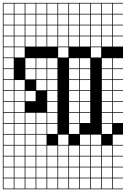

<svg xmlns="http://www.w3.org/2000/svg" viewBox="-20 -1025 886 1352"><path d="M0 307.7V-1004.8H846.2V-1000H774V-927.9H846.2V-923.1H774V-851H846.2V-846.2H774V-774H846.2V-769.2H774V-697.1H846.2V-615.4H774V-543.3H846.2V-538.5H774V-466.3H846.2V-461.5H774V-389.4H846.2V-384.6H774V-312.5H846.2V-307.7H774V-235.6H846.2V-230.8H774V-158.7H846.2V-76.9H774V-4.8H846.2V0H774V72.1H846.2V76.9H774V149H846.2V153.8H774V226H846.2V230.8H774V302.9H846.2V307.7ZM697.1 -927.9H769.2V-1000H697.1ZM158.7 -927.9H230.8V-1000H158.7ZM312.5 -927.9H384.6V-1000H312.5ZM81.7 -927.9H153.8V-1000H81.7ZM389.4 -927.9H461.5V-1000H389.4ZM620.2 -927.9H692.3V-1000H620.2ZM235.6 -927.9H307.7V-1000H235.6ZM466.3 -927.9H538.5V-1000H466.3ZM4.8 -927.9H76.9V-1000H4.8ZM543.3 -927.9H615.4V-1000H543.3ZM466.3 -851H538.5V-923.1H466.3ZM543.3 -851H615.4V-923.1H543.3ZM158.7 -851H230.8V-923.1H158.7ZM697.1 -851H769.2V-923.1H697.1ZM312.5 -851H384.6V-923.1H312.5ZM389.4 -851H461.5V-923.1H389.4ZM4.8 -851H76.9V-923.1H4.8ZM81.7 -851H153.8V-923.1H81.7ZM620.2 -851H692.3V-923.1H620.2ZM235.6 -851H307.7V-923.1H235.6ZM158.7 -774H230.8V-846.2H158.7ZM620.2 -774H692.3V-846.2H620.2ZM466.3 -774H538.5V-846.2H466.3ZM543.3 -774H615.4V-846.2H543.3ZM81.7 -774H153.8V-846.2H81.7ZM4.8 -774H76.9V-846.2H4.8ZM389.4 -774H461.5V-846.2H389.4ZM697.1 -774H769.2V-846.2H697.1ZM312.5 -774H384.6V-846.2H312.5ZM235.6 -774H307.7V-846.2H235.6ZM466.3 -697.1H538.5V-769.2H466.3ZM235.6 -697.1H307.7V-769.2H235.6ZM543.3 -697.1H615.4V-769.2H543.3ZM81.7 -697.1H153.8V-769.2H81.7ZM620.2 -697.1H692.3V-769.2H620.2ZM697.1 -697.1H769.2V-769.2H697.1ZM389.4 -697.1H461.5V-769.2H389.4ZM4.8 -697.1H76.9V-769.2H4.8ZM312.5 -697.1H384.6V-769.2H312.5ZM158.7 -697.1H230.8V-769.2H158.7ZM620.2 -620.2H692.3V-692.3H620.2ZM389.4 -620.2H461.5V-692.3H389.4ZM4.8 -620.2H76.9V-692.3H4.8ZM81.7 -620.2H153.8V-692.3H81.7ZM158.7 -543.3H230.8V-615.4H158.7ZM312.5 -543.3H384.6V-615.4H312.5ZM466.3 -543.3H538.5V-615.4H466.3ZM543.3 -543.3H615.4V-615.4H543.3ZM4.8 -543.3H76.9V-615.4H4.8ZM697.1 -543.3H769.2V-615.4H697.1ZM235.6 -543.3H307.7V-615.4H235.6ZM312.5 -466.3H384.6V-538.5H312.5ZM235.6 -466.3H307.7V-538.5H235.6ZM697.1 -466.3H769.2V-538.5H697.1ZM4.8 -466.3H76.9V-538.5H4.8ZM543.3 -466.3H615.4V-538.5H543.3ZM158.7 -466.3H230.8V-538.5H158.7ZM466.3 -466.3H538.5V-538.5H466.3ZM235.6 -389.4H307.7V-461.5H235.6ZM697.1 -389.4H769.2V-461.5H697.1ZM4.8 -389.4H76.9V-461.5H4.8ZM543.3 -389.4H615.4V-461.5H543.3ZM312.5 -389.4H384.6V-461.5H312.5ZM466.3 -389.4H538.5V-461.5H466.3ZM81.7 -389.4H153.8V-461.5H81.7ZM697.1 -312.5H769.2V-384.6H697.1ZM4.8 -312.5H76.9V-384.6H4.8ZM543.3 -312.5H615.4V-384.6H543.3ZM312.5 -312.5H384.6V-384.6H312.5ZM158.7 -312.5H230.8V-384.6H158.7ZM81.7 -312.5H153.8V-384.6H81.7ZM466.3 -312.5H538.5V-384.6H466.3ZM153.8 -307.7H81.7V-235.6H153.8ZM697.1 -235.6H769.2V-307.7H697.1ZM4.8 -235.6H76.9V-307.7H4.8ZM312.5 -235.6H384.6V-307.7H312.5ZM543.3 -235.6H615.4V-307.7H543.3ZM466.3 -235.6H538.5V-307.7H466.3ZM235.6 -158.7H307.7V-230.8H235.6ZM81.7 -158.7H153.8V-230.8H81.7ZM697.1 -158.7H769.2V-230.8H697.1ZM4.8 -158.7H76.9V-230.8H4.8ZM312.5 -158.7H384.6V-230.8H312.5ZM543.3 -158.7H615.4V-230.8H543.3ZM466.3 -158.7H538.5V-230.8H466.3ZM158.7 -158.7H230.8V-230.8H158.7ZM697.1 -81.7H769.2V-153.8H697.1ZM4.8 -81.7H76.9V-153.8H4.8ZM312.5 -81.7H384.6V-153.8H312.5ZM235.6 -81.7H307.7V-153.8H235.6ZM81.7 -81.7H153.8V-153.8H81.7ZM466.3 -81.7H538.5V-153.8H466.3ZM158.7 -81.7H230.8V-153.8H158.7ZM158.7 -4.8H230.8V-76.9H158.7ZM81.7 -4.8H153.8V-76.9H81.7ZM235.6 -4.8H307.7V-76.9H235.6ZM543.3 -4.8H615.4V-76.9H543.3ZM4.8 -4.8H76.9V-76.9H4.8ZM620.2 -4.8H692.3V-76.9H620.2ZM389.4 -4.8H461.5V-76.9H389.4ZM312.5 72.1H384.6V0H312.5ZM4.8 72.1H76.9V0H4.8ZM389.4 72.1H461.5V0H389.4ZM466.3 72.1H538.5V0H466.3ZM81.7 72.1H153.8V0H81.7ZM235.6 72.1H307.7V0H235.6ZM158.7 72.1H230.8V0H158.7ZM543.3 72.1H615.4V0H543.3ZM697.1 72.1H769.2V0H697.1ZM620.2 72.1H692.3V0H620.2ZM81.7 149H153.8V76.9H81.7ZM312.5 149H384.6V76.9H312.5ZM620.2 149H692.3V76.9H620.2ZM389.4 149H461.5V76.9H389.4ZM697.1 149H769.2V76.9H697.1ZM466.3 149H538.5V76.9H466.3ZM158.7 149H230.8V76.9H158.7ZM543.3 149H615.4V76.9H543.3ZM235.6 149H307.7V76.9H235.6ZM4.8 149H76.9V76.9H4.8ZM81.7 226H153.8V153.8H81.7ZM312.5 226H384.6V153.8H312.5ZM620.2 226H692.3V153.8H620.2ZM158.7 226H230.8V153.8H158.7ZM466.3 226H538.5V153.8H466.3ZM697.1 226H769.2V153.8H697.1ZM235.6 226H307.7V153.8H235.6ZM543.3 226H615.4V153.8H543.3ZM389.4 226H461.5V153.8H389.4ZM4.8 226H76.9V153.8H4.8ZM81.7 302.9H153.8V230.8H81.7ZM620.2 302.9H692.3V230.8H620.2ZM466.3 302.9H538.5V230.8H466.3ZM312.5 302.9H384.6V230.8H312.5ZM235.6 302.9H307.7V230.8H235.6ZM158.7 302.9H230.8V230.8H158.7ZM697.1 302.9H769.2V230.8H697.1ZM543.3 302.9H615.4V230.8H543.3ZM4.8 302.9H76.9V230.8H4.8ZM389.4 302.9H461.5V230.8H389.4Z"/></svg>

Font: Jacquarda Bastarda 9 Charted
Style: Regular
Weight: 400
Designer: Sarah Cadigan-Fried
Version: Version 1.000; ttfautohint (v1.8.4.7-5d5b)